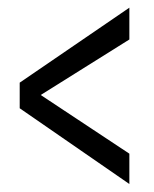

<svg xmlns="http://www.w3.org/2000/svg" viewBox="-20 -615 396 495"><path d="M313.5 -140.6 30.8 -335.9V-401.9L313.5 -595.2V-513.2L85 -370.1L313.5 -218.8Z"/></svg>

Font: Antonio Thin
Style: Regular
Weight: 250
Designer: Vernon Adams
Foundry: Vernon Adams
Version: Version 1.002